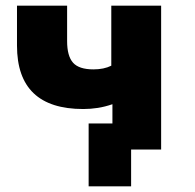

<svg xmlns="http://www.w3.org/2000/svg" viewBox="-20 -528 688 678"><path d="M443 130H293V-92H377V-160Q351 -151 325.5 -147Q300 -143 274 -143Q40 -143 40 -367V-508H217V-383Q217 -330 238 -306.5Q259 -283 310 -283Q347 -283 373 -296V-508H549V0H443Z"/></svg>

Font: Mulish Black
Style: Regular
Weight: 900
Designer: Vernon Adams
Foundry: Vernon Adams
Version: Version 3.603; ttfautohint (v1.8.3)